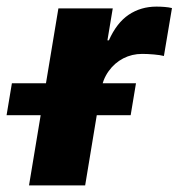

<svg xmlns="http://www.w3.org/2000/svg" viewBox="-79 -561 540 581"><path d="M8.8 0 97.7 -535.6H262.2L246.1 -439H250.5Q273.9 -491.7 310.5 -516.4Q347.2 -541 394.5 -541Q406.7 -541 418.9 -540Q431.2 -539.1 441.4 -536.6L417 -391.6Q406.2 -394.5 386.7 -396.2Q367.2 -397.9 351.1 -397.9Q320.3 -397.9 293.9 -384.3Q267.6 -370.6 249.8 -345.7Q231.9 -320.8 226.1 -286.6L178.7 0ZM-59.1 -212.4 -43 -309.1H332.5L316.4 -212.4Z"/></svg>

Font: Inter 20pt ExtraBold
Style: Italic
Weight: 800
Italic angle: -9.3988°
Version: Version 4.001;git-66647c0bb